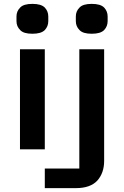

<svg xmlns="http://www.w3.org/2000/svg" viewBox="-20 -770 640 990"><path d="M83 0C83 0 211 0 211 0C211 0 211 -516 211 -516C211 -516 83 -516 83 -516C83 -516 83 0 83 0ZM211 200C211 200 372 200 372 200C372 200 372 200 372 200C421 200 458 187 482 161C505 135 517 101 517 60C517 60 517 -516 517 -516C517 -516 389 -516 389 -516C389 -516 389 99 389 99C389 99 211 99 211 99C211 99 211 200 211 200ZM147 -596C177 -596 198 -602 211 -615C223 -628 229 -643 229 -661C229 -661 229 -685 229 -685C229 -685 229 -685 229 -685C229 -703 223 -718 211 -731C198 -744 177 -750 147 -750C147 -750 147 -750 147 -750C117 -750 96 -744 84 -731C71 -718 65 -703 65 -685C65 -685 65 -661 65 -661C65 -661 65 -661 65 -661C65 -643 71 -628 84 -615C96 -602 117 -596 147 -596C147 -596 147 -596 147 -596ZM453 -596C483 -596 504 -602 517 -615C529 -628 535 -643 535 -661C535 -661 535 -685 535 -685C535 -685 535 -685 535 -685C535 -703 529 -718 517 -731C504 -744 483 -750 453 -750C453 -750 453 -750 453 -750C423 -750 402 -744 390 -731C377 -718 371 -703 371 -685C371 -685 371 -661 371 -661C371 -661 371 -661 371 -661C371 -643 377 -628 390 -615C402 -602 423 -596 453 -596C453 -596 453 -596 453 -596Z"/></svg>

Font: IBM Plex Mono Mod
Style: SemiBold
Weight: 500
Designer: Mike Abbink, Paul van der Laan, Pieter van Rosmalen
Foundry: Bold Monday
Version: ""